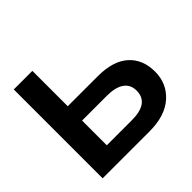

<svg xmlns="http://www.w3.org/2000/svg" viewBox="-166 -870 1051 1051"><g transform="rotate(-45 359.5 -344.0)"><path d="M683.1 -210Q683.1 -118.2 616.9 -59.1Q550.8 0 429.2 0H66.9V-688H210.9V-414.1H443.8Q561.5 -414.1 622.3 -359.6Q683.1 -305.2 683.1 -210ZM538.1 -208Q538.1 -254.4 503.7 -278.8Q469.2 -303.2 401.9 -303.2H210.9V-111.8H404.8Q538.1 -111.8 538.1 -208Z"/></g></svg>

Font: Libra Sans Modern
Style: Bold
Weight: 700
Foundry: Stefan Peev, Context Ltd
Version: Version 1.000